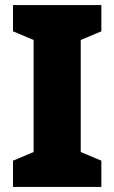

<svg xmlns="http://www.w3.org/2000/svg" viewBox="-20 -734 448 754"><path d="M378 0H31V-103L112 -137V-577L31 -611V-714H378V-611L297 -577V-137L378 -103Z"/></svg>

Font: Noto Sans Myanmar SemiCondensed Black
Style: Regular
Weight: 900
Width: 4
Designer: Monotype Design Team
Foundry: Monotype Imaging Inc.
Version: Version 2.107; ttfautohint (v1.8.4.7-5d5b)